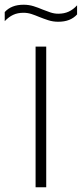

<svg xmlns="http://www.w3.org/2000/svg" viewBox="-57 -792 346 812"><path d="M93.5 0V-595H138.5V0ZM189 -700Q167 -700 147 -706.5Q127 -713 108.5 -720.5Q92 -727.5 75.8 -732.8Q59.5 -738 42.5 -738Q17.5 -738 -1.2 -729.2Q-20 -720.5 -37 -702.5V-741Q-23 -756.5 -3.2 -764.2Q16.5 -772 43 -772Q65 -772 85 -765.8Q105 -759.5 123.5 -751.5Q140 -745 156.2 -739.5Q172.5 -734 189.5 -734Q214.5 -734 233.5 -742.8Q252.5 -751.5 269 -769.5V-731Q255.5 -716 235.8 -708Q216 -700 189 -700Z"/></svg>

Font: Encode Sans SC Condensed Thin ExtraLight
Style: Regular
Weight: 250
Version: Version 3.002